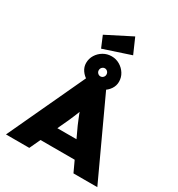

<svg xmlns="http://www.w3.org/2000/svg" viewBox="-263 -1346 1403 1513"><g transform="rotate(30 438.5 -589.0)"><path d="M23 0 349 -700H530L854 0H637L477 -344Q466 -371 457 -392Q448 -413 441 -432Q434 -451 428 -470.5Q422 -490 417 -512H457Q452 -490 445.5 -470Q439 -450 431.5 -430.5Q424 -411 415 -390.5Q406 -370 395 -344L235 0ZM181 -98 246 -245H633L672 -98ZM438 -669Q398 -669 364 -688Q330 -707 309 -737.5Q288 -768 288 -804Q288 -844 308.5 -877Q329 -910 363 -930Q397 -950 438 -950Q478 -950 512 -930Q546 -910 566.5 -877Q587 -844 587 -804Q587 -768 566.5 -737.5Q546 -707 512 -688Q478 -669 438 -669ZM438 -768Q452 -768 462.5 -778.5Q473 -789 473 -804Q473 -820 462.5 -830.5Q452 -841 438 -841Q424 -841 413.5 -830.5Q403 -820 403 -804Q403 -789 413.5 -778.5Q424 -768 438 -768ZM334 -960 291 -1062 519 -1178 579 -1041Z"/></g></svg>

Font: Lexend Mega Black
Style: Regular
Weight: 900
Version: Version 1.007